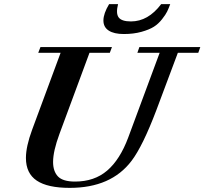

<svg xmlns="http://www.w3.org/2000/svg" viewBox="-20 -889 982 922"><path d="M574.7 -725.6Q527.3 -725.6 502 -742.2Q476.6 -758.8 476.6 -790.5Q476.6 -823.7 503.9 -869.1H546.9Q535.6 -824.7 549.8 -805.4Q564 -786.1 608.9 -786.1Q691.4 -786.1 753.9 -869.1H797.4Q789.6 -848.1 782.7 -833.7Q775.9 -819.3 758.3 -796.9Q740.7 -774.4 718.8 -760.5Q696.8 -746.6 659.2 -736.1Q621.6 -725.6 574.7 -725.6ZM314.9 13.2Q208.5 13.2 156.5 -21.7Q104.5 -56.6 104.5 -130.4Q104.5 -185.5 134.3 -266.1L271 -635.3H163.6L174.3 -663.1H517.6L507.3 -635.3H409.7L265.6 -246.1Q234.9 -163.1 234.9 -111.3Q234.9 -66.4 258.3 -41.7Q281.7 -17.1 340.3 -17.1Q433.1 -17.1 494.6 -69.8Q556.2 -122.6 595.7 -228.5L746.6 -635.3H639.6L649.4 -663.1H941.9L932.1 -635.3H834L731 -360.4Q665.5 -187.5 611.8 -116.7Q513.7 13.2 314.9 13.2Z"/></svg>

Font: Elstob 14pt
Style: Bold Italic
Weight: 700
Italic angle: -20°
Designer: Peter S. Baker
Version: Version 1.015